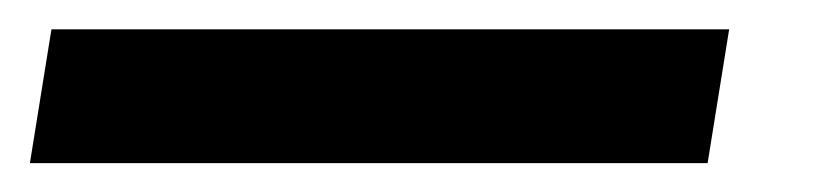

<svg xmlns="http://www.w3.org/2000/svg" viewBox="-80 -20 562 131"><path d="M417.5 0 402.8 91.3H-59.6L-44.9 0Z"/></svg>

Font: Inter 18pt Medium
Style: Italic
Weight: 500
Italic angle: -9.3988°
Designer: Rasmus Andersson
Foundry: rsms
Version: Version 4.001;git-66647c0bb